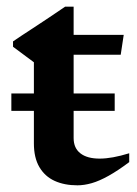

<svg xmlns="http://www.w3.org/2000/svg" viewBox="-20 -544 410 575"><path d="M14 -212V-264H323.5V-212ZM200.5 -130.5Q200.5 -100.5 220.8 -84.8Q241 -69 278.5 -69Q297 -69 319 -73Q341 -77 367 -85V-58.5Q333 -33 305.2 -17.5Q277.5 -2 254.8 4.5Q232 11 212 11Q173 11 143.8 -2.2Q114.5 -15.5 98 -43.5Q81.5 -71.5 81.5 -114.5V-357.5L19 -404V-420Q31 -428.5 46 -438.2Q61 -448 77.5 -458.8Q94 -469.5 110.8 -480.8Q127.5 -492 144 -503Q160.5 -514 175 -524H200.5V-426ZM152.5 -380V-439.5H350.5L341.5 -380Z"/></svg>

Font: Newsreader 24pt SemiBold
Style: Regular
Weight: 600
Designer: Hugues Gentile
Foundry: Production Type
Version: Version 1.003